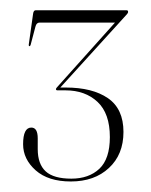

<svg xmlns="http://www.w3.org/2000/svg" viewBox="-20 -720 294 374"><path d="M220.5 -463Q220.5 -419 192.2 -392.8Q164 -366.5 118 -366.5Q74 -366.5 49.5 -388.2Q25 -410 25 -439Q25 -471.5 41 -471.5Q53.5 -471.5 53.5 -450.5V-429.5Q53.5 -400.5 69 -386.2Q84.5 -372 119 -372Q153 -372 173.5 -391.2Q194 -410.5 194 -453Q194 -499 170 -521.5Q146 -544 107.5 -544H92Q89 -544 89 -546.5Q89 -548 91.5 -550.5L204 -676H57Q51 -676 49 -668L39.5 -632Q38.5 -630 37 -630Q36 -630 36 -633L44.5 -693.5Q45.5 -700 49.5 -700H226.5Q229.5 -700 229.5 -697Q229.5 -694.5 227 -692L97.5 -549.5H108Q160 -549.5 190.2 -528.8Q220.5 -508 220.5 -463Z"/></svg>

Font: Fraunces 144pt S000 Thin
Style: Regular
Weight: 100
Version: Version 1.000; ttfautohint (v1.8.3)